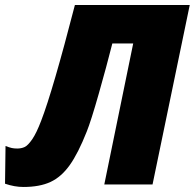

<svg xmlns="http://www.w3.org/2000/svg" viewBox="-66 -734 775 764"><path d="M-46 -3 -44 -153Q-28 -147 -19 -145Q-10 -143 3 -143Q19 -143 32 -149Q45 -155 62 -179.5Q79 -204 98 -254Q144 -373 232 -714H689L541 0H349L464 -561H381Q358 -470 327 -361Q296 -252 279 -210Q245 -124 211.5 -77Q178 -30 135 -10Q92 10 27 10Q-8 10 -46 -3Z"/></svg>

Font: Noto Sans Display Black
Style: Italic
Weight: 900
Italic angle: -12°
Designer: Monotype Design team
Foundry: Monotype Imaging Inc.
Version: Version 1.000